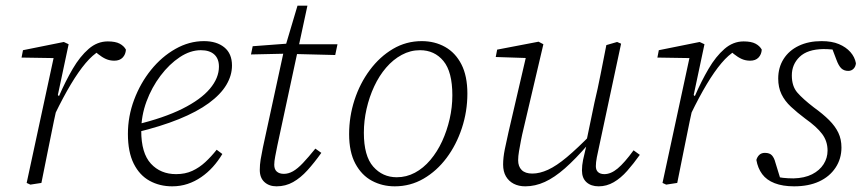

<svg xmlns="http://www.w3.org/2000/svg" viewBox="-20 -645 3040 677"><path d="M174 -243 171 -306H188Q211 -359 236.5 -402.5Q262 -446 292.5 -472.5Q323 -499 360 -499Q387 -499 402 -491Q417 -483 424 -470Q423 -453 412.5 -442Q402 -431 383 -431Q367 -431 353.5 -437Q340 -443 325 -455L310 -469L352 -467L330 -465Q307 -452 282 -422.5Q257 -393 230 -348Q203 -303 174 -243ZM74 0 173 -459 182 -440 56 -442 61 -468 205 -497 222 -489 184 -310 189 -305 170 -218Q159 -164 148 -109.5Q137 -55 126 0L87 6Z M587 12Q543 12 507.5 -7.5Q472 -27 451.5 -68Q431 -109 431 -173Q431 -235 453 -293.5Q475 -352 512.5 -398.5Q550 -445 598.5 -472.5Q647 -500 699 -500Q744 -500 771 -478Q798 -456 798 -414Q798 -379 778 -345.5Q758 -312 716.5 -281.5Q675 -251 611 -225Q547 -199 460 -178L458 -205Q558 -229 623 -261.5Q688 -294 720 -332Q752 -370 752 -410Q752 -438 735.5 -453Q719 -468 688 -468Q651 -468 614 -443.5Q577 -419 546 -378Q515 -337 496.5 -287Q478 -237 478 -184Q478 -105 512 -68Q546 -31 601 -31Q633 -31 658 -42.5Q683 -54 704 -73.5Q725 -93 744 -117L764 -102Q749 -77 730.5 -56.5Q712 -36 689.5 -20.5Q667 -5 641.5 3.5Q616 12 587 12Z M865 -453 871 -482 1004 -492 1007 -489H1170L1162 -451L1003 -455L1000 -456ZM955 12Q929 12 912.5 -3Q896 -18 896 -46Q896 -64 899 -82.5Q902 -101 907 -125L979 -457L1029 -625H1064L958 -132Q954 -112 950.5 -94Q947 -76 947 -64Q947 -48 956 -40Q965 -32 981 -32Q997 -32 1013 -41Q1029 -50 1048 -70Q1067 -90 1092 -121L1113 -106Q1088 -71 1064 -44.5Q1040 -18 1013.5 -3Q987 12 955 12Z M1372 12Q1328 12 1291.5 -7.5Q1255 -27 1233 -68Q1211 -109 1211 -172Q1211 -234 1230 -292.5Q1249 -351 1284 -398Q1319 -445 1365.5 -472.5Q1412 -500 1467 -500Q1513 -500 1549.5 -479.5Q1586 -459 1607 -418Q1628 -377 1628 -315Q1628 -252 1608.5 -193Q1589 -134 1554.5 -88Q1520 -42 1473.5 -15Q1427 12 1372 12ZM1379 -20Q1413 -20 1443 -36Q1473 -52 1497.5 -81Q1522 -110 1539 -147Q1556 -184 1565.5 -225.5Q1575 -267 1575 -309Q1575 -392 1543.5 -430Q1512 -468 1461 -468Q1427 -468 1396.5 -451.5Q1366 -435 1341.5 -406.5Q1317 -378 1299.5 -340.5Q1282 -303 1272.5 -261Q1263 -219 1263 -177Q1263 -95 1296 -57.5Q1329 -20 1379 -20Z M1832 12Q1809 12 1791.5 3Q1774 -6 1764 -23Q1754 -40 1754 -65Q1754 -89 1760 -119Q1766 -149 1773 -179L1839 -463L1850 -440L1728 -444L1733 -470L1879 -498L1896 -489L1826 -191Q1821 -171 1817 -150Q1813 -129 1810 -111.5Q1807 -94 1807 -80Q1807 -58 1819.5 -45.5Q1832 -33 1857 -33Q1883 -33 1912.5 -46.5Q1942 -60 1979 -91Q2016 -122 2066 -173L2068 -135H2053Q2009 -84 1972 -51.5Q1935 -19 1901 -3.5Q1867 12 1832 12ZM2091 12Q2064 12 2048 -2.5Q2032 -17 2032 -44Q2032 -62 2036 -81.5Q2040 -101 2047 -129H2044L2076 -283Q2088 -333 2098 -384.5Q2108 -436 2118 -486L2156 -497L2170 -491L2092 -126Q2088 -109 2084.5 -90.5Q2081 -72 2081 -59Q2081 -45 2089 -38Q2097 -31 2111 -31Q2134 -31 2158 -51Q2182 -71 2214 -115L2236 -99Q2214 -68 2191.5 -42.5Q2169 -17 2144 -2.5Q2119 12 2091 12Z M2416 -243 2413 -306H2430Q2453 -359 2478.5 -402.5Q2504 -446 2534.5 -472.5Q2565 -499 2602 -499Q2629 -499 2644 -491Q2659 -483 2666 -470Q2665 -453 2654.5 -442Q2644 -431 2625 -431Q2609 -431 2595.5 -437Q2582 -443 2567 -455L2552 -469L2594 -467L2572 -465Q2549 -452 2524 -422.5Q2499 -393 2472 -348Q2445 -303 2416 -243ZM2316 0 2415 -459 2424 -440 2298 -442 2303 -468 2447 -497 2464 -489 2426 -310 2431 -305 2412 -218Q2401 -164 2390 -109.5Q2379 -55 2368 0L2329 6Z M2780 12Q2740 12 2711.5 1Q2683 -10 2667.5 -31Q2652 -52 2647 -81Q2650 -92 2657.5 -99Q2665 -106 2677 -106Q2694 -106 2702 -97Q2710 -88 2714 -72L2734 -7L2704 -25Q2723 -20 2740.5 -18Q2758 -16 2778 -16Q2817 -17 2843.5 -30.5Q2870 -44 2884 -66Q2898 -88 2898 -114Q2898 -147 2879 -172.5Q2860 -198 2819 -227Q2791 -248 2769 -268.5Q2747 -289 2735.5 -313Q2724 -337 2724 -368Q2724 -407 2743 -437Q2762 -467 2796.5 -483.5Q2831 -500 2877 -500Q2913 -500 2938 -489.5Q2963 -479 2978.5 -461.5Q2994 -444 2998 -422Q2997 -410 2989.5 -402.5Q2982 -395 2971 -395Q2956 -395 2946.5 -404Q2937 -413 2929 -435L2910 -485L2943 -466Q2929 -469 2914 -470.5Q2899 -472 2883 -472Q2827 -471 2799.5 -444.5Q2772 -418 2772 -379Q2772 -341 2791.5 -318.5Q2811 -296 2850 -266Q2882 -243 2903.5 -221.5Q2925 -200 2936 -177Q2947 -154 2947 -125Q2947 -85 2926 -53.5Q2905 -22 2868 -5Q2831 12 2780 12Z"/></svg>

Font: Source Serif 4 Light
Style: Italic
Weight: 300
Italic angle: -12°
Designer: Frank Grießhammer
Foundry: Adobe Systems Incorporated
Version: Version 4.004;hotconv 1.0.116;makeotfexe 2.5.65601